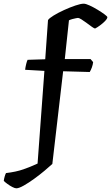

<svg xmlns="http://www.w3.org/2000/svg" viewBox="-96 -820 601 1040"><path d="M-7.5 200Q-15.5 200 -29 193Q-42.5 186 -55.5 176.5Q-68.5 167 -75.5 160Q-74.5 150 -71 137.2Q-67.5 124.5 -63.5 117.5Q-8.5 111 30.8 97.2Q70 83.5 107.5 66L144.5 -436L40 -442Q42 -457.5 45.8 -473Q49.5 -488.5 53.5 -496L149 -499L164 -711Q170 -721 194.5 -736Q219 -751 250.8 -765.5Q282.5 -780 312 -790Q341.5 -800 357.5 -800Q368.5 -800 389.2 -790.5Q410 -781 432.2 -767.5Q454.5 -754 470 -742.5Q485.5 -731 485.5 -727Q485.5 -719 473.2 -706.2Q461 -693.5 445.2 -682Q429.5 -670.5 419 -665.5Q415 -665.5 402.5 -674.2Q390 -683 374.8 -694.5Q359.5 -706 346 -714.5Q332.5 -723 326.5 -723Q324 -723 315.2 -721.2Q306.5 -719.5 296.2 -716.8Q286 -714 277.5 -710L255 -500H394.5L408.5 -483.5Q407 -470 401.8 -455.2Q396.5 -440.5 390 -430L246 -434L187.5 68Q172.5 82 146 104.2Q119.5 126.5 89.5 148.2Q59.5 170 33 185Q6.5 200 -7.5 200Z"/></svg>

Font: Texturina Medium
Style: Regular
Weight: 500
Designer: Guillermo Torres Carreño
Foundry: Omnibus-Type
Version: Version 1.003